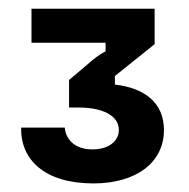

<svg xmlns="http://www.w3.org/2000/svg" viewBox="-20 -837 440 447"><path d="M197.5 -410C296.7 -410 361.7 -458.3 361.7 -534.2C361.7 -598.3 315.8 -632.5 247.5 -640V-660L340 -734.2V-816.7H53.3V-737.5H225.8V-717.5C210.8 -710 197.5 -699.2 183.3 -686.7L140.8 -650.8V-586.7H162.5C218.3 -586.7 256.7 -568.3 256.7 -534.2C256.7 -510 235 -489.2 195 -489.2C155.8 -489.2 133.3 -510.8 130.8 -540H29.2C27.5 -465 84.2 -410 197.5 -410Z"/></svg>

Font: Familjen Grotesk
Style: Bold
Weight: 700
Designer: Anders Wikstroem, Jonas Baeckman, Matilda Gysing, Kristian Moeller
Foundry: Familjen STHLM AB
Version: Version 2.000